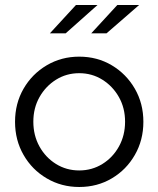

<svg xmlns="http://www.w3.org/2000/svg" viewBox="-20 -736 632 766"><path d="M296 10Q225 10 166.5 -24.4Q107.9 -58.7 74 -117.9Q40 -177 40 -250Q40 -323.1 73.9 -382Q107.9 -440.9 166.4 -475.5Q224.9 -510 295.9 -510Q368 -510 426 -475.5Q484 -440.9 518 -382Q552 -323.1 552 -250Q552 -177 518 -117.9Q484.1 -58.7 426.1 -24.4Q368.1 10 296 10ZM296 -56Q347 -56 388.7 -81.9Q430.4 -107.8 454.7 -151.9Q479 -195.9 479 -250.5Q479 -305 454.5 -348.5Q430 -392 388.5 -418Q347.1 -444 296 -444Q245 -444 203.5 -418Q162 -392 137.5 -348.5Q113 -305 113 -250.5Q113 -195.9 137.3 -151.9Q161.6 -107.8 203.3 -81.9Q245 -56 296 -56ZM179 -603 283 -716H369L242 -603ZM344 -603 448 -716H535L405 -603Z"/></svg>

Font: Red Hat Display VF
Style: Regular
Weight: 300
Designer: Pentagram, MCKL
Foundry: Pentagram, MCKL
Version: Version 1.023